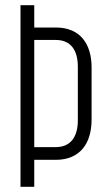

<svg xmlns="http://www.w3.org/2000/svg" viewBox="-20 -723 417 740"><path d="M59 -703V-3H112V-107H195C289 -107 333 -171 333 -262V-463C333 -554 289 -617 195 -617H112V-703ZM112 -156V-569H195C254 -569 280 -528 280 -466V-259C280 -198 254 -156 195 -156Z"/></svg>

Font: Modon Arabic
Style: Regular
Weight: 400
Designer: Ahmedzaza
Foundry: Ahmedzaza
Version: Version 2.010